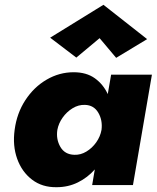

<svg xmlns="http://www.w3.org/2000/svg" viewBox="-20 -771 653 800"><path d="M395 -612 298 -531 189 -614 411 -751 593 -608 464 -530ZM41 -230Q50 -299 85.5 -353.5Q121 -408 174 -439Q227 -470 287 -470Q340 -470 375 -445Q410 -420 429 -379L443 -460H613L534 0H364L375 -65Q345 -31 304.5 -11Q264 9 216 9Q156 10 113.5 -22.5Q71 -55 51.5 -109.5Q32 -164 41 -230ZM219 -230Q213 -191 231.5 -159Q250 -127 290 -126Q316 -125 340 -139.5Q364 -154 381 -178Q398 -202 403 -230Q408 -270 389.5 -301.5Q371 -333 334 -334Q307 -335 282.5 -320Q258 -305 241 -281Q224 -257 219 -230Z"/></svg>

Font: Jost* Heavy
Style: Italic
Weight: 800
Italic angle: -10°
Version: Version 3.7